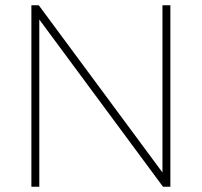

<svg xmlns="http://www.w3.org/2000/svg" viewBox="-20 -708 765 728"><path d="M127 -688 596 -54V-688H626V0H598L129 -634V0H99V-688Z"/></svg>

Font: Roundo Variable
Style: Regular
Weight: 200
Designer: Shiva Nallaperumal
Foundry: Indian Type Foundry
Version: Version 2.000